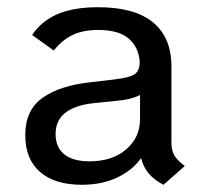

<svg xmlns="http://www.w3.org/2000/svg" viewBox="-20 -501 569 532"><path d="M492 -41 433 11Q382 -15 371 -63Q347 -29 304.5 -9Q262 11 207 11Q132 11 91 -24.5Q50 -60 50 -127Q50 -196 98 -230Q146 -264 230 -273L298 -281Q341 -286 354.5 -296.5Q368 -307 367 -333Q363 -372 335.5 -395Q308 -418 252 -418Q211 -418 182 -404.5Q153 -391 129 -361L69 -404Q94 -442 138.5 -461.5Q183 -481 252 -481Q353 -481 404 -439Q455 -397 455 -317V-105Q455 -84 463 -70.5Q471 -57 492 -41ZM368 -171V-238Q345 -225 297 -221L238 -215Q134 -203 134 -130Q134 -93 158 -73.5Q182 -54 228 -54Q291 -54 329.5 -87Q368 -120 368 -171Z"/></svg>

Font: KoHo Medium
Style: Regular
Weight: 500
Version: Version 1.000; ttfautohint (v1.6)